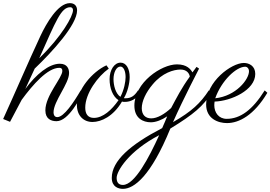

<svg xmlns="http://www.w3.org/2000/svg" viewBox="-95 -758 1723 1223"><path d="M126 -321C239 -429 396 -600 396 -692C396 -722 378 -738 350 -738C274 -738 200 -609 162 -528C82 -356 7 -180 -75 0L-31 18L43 -122C114 -219 208 -326 283 -326C296 -326 302 -320 302 -306C302 -262 194 -150 194 -55C194 0 231 14 265 14C344 14 416 -139 437 -168L419 -182C374 -105 312 -12 270 -12C252 -12 246 -27 246 -42C246 -114 345 -224 345 -293C345 -320 333 -352 286 -352C217 -352 135 -285 66 -191ZM353 -712C363 -712 370 -705 370 -693C370 -655 299 -527 155 -387C263 -628 294 -712 353 -712Z M694 -133C717 -169 731 -228 731 -267C731 -319 710 -359 673 -359C633 -359 603 -312 603 -254C603 -197 623 -143 660 -120C616 -57 561 -7 503 -7C466 -7 448 -31 448 -72C448 -164 529 -272 598 -321L583 -342C493 -301 395 -186 395 -88C395 -23 436 19 494 19C550 19 627 -17 682 -111C688 -109 694 -109 700 -109C737 -109 771 -125 801 -168L784 -182C761 -146 739 -132 703 -132C700 -132 697 -132 694 -133ZM628 -254C628 -296 646 -334 672 -334C692 -334 705 -305 705 -267C705 -238 696 -187 672 -141C640 -163 628 -216 628 -254Z M970 -17C961 4 951 30 938 58C736 163 617 266 617 375C617 433 660 445 688 445C759 445 866 364 990 61C1139 -30 1201 -83 1253 -168L1235 -182C1182 -101 1126 -48 1007 20C1075 -134 1172 -318 1173 -321L1157 -332L1131 -297C1119 -317 1096 -348 1032 -348C933 -348 761 -232 761 -85C761 -4 817 21 866 21C898 21 936 6 970 -17ZM995 -70C953 -31 907 -4 868 -4C831 -4 808 -27 808 -69C808 -112 833 -168 878 -221C939 -294 1011 -315 1055 -315C1095 -315 1111 -290 1114 -270C1061 -197 1031 -137 995 -70ZM688 420C658 420 648 401 648 375C648 332 724 205 919 103C855 244 763 420 688 420Z M1272 -111C1377 -114 1531 -184 1531 -287C1531 -338 1492 -357 1458 -357C1380 -357 1218 -239 1218 -93C1218 -1 1295 26 1351 26C1428 26 1523 -24 1608 -167L1591 -182C1513 -57 1435 -1 1349 -1C1298 -1 1270 -41 1270 -88C1270 -96 1271 -104 1272 -111ZM1276 -132C1316 -245 1410 -333 1467 -333C1480 -333 1491 -321 1491 -304C1491 -252 1408 -146 1276 -132Z"/></svg>

Font: Parisienne
Style: Regular
Weight: 400
Designer: Astigmatic (AOETI)
Foundry: Astigmatic (AOETI)
Version: Version 1.000